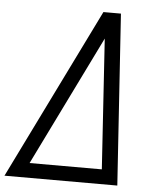

<svg xmlns="http://www.w3.org/2000/svg" viewBox="-85 -848 741 895"><g transform="rotate(5 285.0 -400.0)"><path d="M-30.5 0 362.5 -800H444.5L497.5 0ZM81 -69H419L379.5 -677.5Z"/></g></svg>

Font: Victor Mono Thin
Style: Italic
Weight: 100
Italic angle: -12°
Monospace: yes
Designer: Rune Bjørnerås
Version: Version 1.561;gftools[0.9.30]